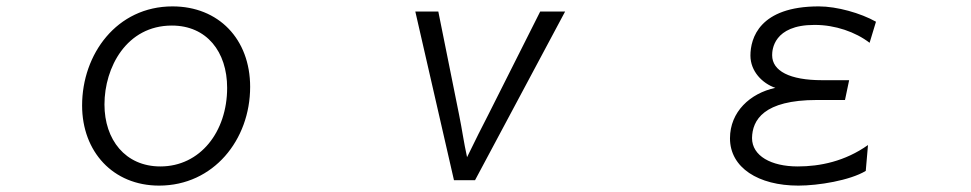

<svg xmlns="http://www.w3.org/2000/svg" viewBox="-20 -534 3040 601"><path d="M478 47C648 47 763 -96 763 -262C763 -412 664 -514 520 -514C345 -514 237 -364 237 -204C237 -59 334 47 478 47ZM482 -13C372 -13 307 -97 307 -207C307 -323 376 -454 518 -454C627 -454 691 -372 691 -259C691 -122 607 -13 482 -13Z M1467 30 1749 -498H1671L1509 -176C1492 -143 1466 -92 1442 -42C1431 -92 1427 -126 1417 -175L1352 -498H1280L1401 30Z M2697 -80C2625 -29 2547 -13 2477 -13C2394 -13 2334 -46 2334 -102C2335 -158 2370 -221 2537 -221H2625L2638 -283H2553C2452 -283 2397 -312 2397 -361V-362C2397 -377 2401 -456 2529 -456H2531C2594 -456 2658 -434 2702 -400L2722 -466C2674 -493 2600 -514 2543 -514C2357 -514 2329 -414 2329 -360C2329 -311 2366 -273 2407 -259C2328 -242 2265 -184 2265 -101C2265 -9 2354 47 2479 47C2541 47 2640 31 2690 1Z"/></svg>

Font: LINE Seed JP_OTF Regular
Style: Regular
Weight: 400
Designer: LY Corporation & Fontrix & Fontworks
Version: Version 1.002